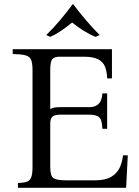

<svg xmlns="http://www.w3.org/2000/svg" viewBox="-20 -901 668 921"><path d="M66 0V-23Q93 -24 108 -29Q123 -34 129.5 -50Q136 -66 136 -100V-565Q136 -600 128.5 -615.5Q121 -631 101 -636Q81 -641 41 -642V-665H517V-525H494Q493 -557 484 -580.5Q475 -604 451 -616.5Q427 -629 380 -629H265Q244 -629 232.5 -619Q221 -609 221 -565V-377Q229 -383 240.5 -385Q252 -387 268 -387H409Q468 -387 471 -453H494V-283H471Q470 -324 457 -337.5Q444 -351 409 -351H270Q243 -351 232 -342Q221 -333 221 -307V-100Q221 -57 236.5 -46.5Q252 -36 297 -36H436Q485 -36 513 -52.5Q541 -69 554 -96.5Q567 -124 570 -156H593L585 0ZM439 -724Q411 -735 382 -753Q353 -771 326 -793Q299 -771 272.5 -753Q246 -735 221 -724L202 -733Q236 -766 267.5 -803.5Q299 -841 329 -881H331Q361 -841 393 -803.5Q425 -766 458 -733Z"/></svg>

Font: Bona Nova
Style: Regular
Weight: 400
Designer: Mateusz Machalski
Foundry: Capitalics
Version: Version 4.001; ttfautohint (v1.8.3)